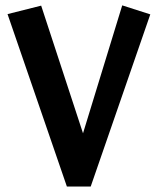

<svg xmlns="http://www.w3.org/2000/svg" viewBox="-20 -678 582 708"><path d="M226.6 9.8 7.8 -626 131.8 -657.2 286.1 -186.5 430.7 -658.2 534.2 -625 314.5 9.8Z"/></svg>

Font: Puritan
Style: Bold
Weight: 700
Version: 2.1